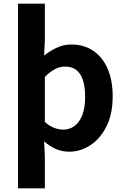

<svg xmlns="http://www.w3.org/2000/svg" viewBox="-20 -818 684 1053"><path d="M79 215V-798H226V-598L222 -513Q254 -539 292 -556.5Q330 -574 370 -574Q442 -574 493 -538.5Q544 -503 571 -439.5Q598 -376 598 -289Q598 -193 564 -125Q530 -57 475.5 -21.5Q421 14 360 14Q320 14 286.5 -1Q253 -16 222 -42L226 44V215ZM328 -107Q361 -107 388 -126.5Q415 -146 431 -186Q447 -226 447 -287Q447 -340 435 -377.5Q423 -415 399 -434Q375 -453 336 -453Q308 -453 281.5 -439Q255 -425 226 -396V-149Q253 -125 279 -116Q305 -107 328 -107Z"/></svg>

Font: Noto Sans KR Thin
Style: Bold
Weight: 700
Version: Version 2.004-H2;hotconv 1.0.118;makeotfexe 2.5.65603